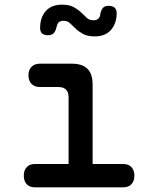

<svg xmlns="http://www.w3.org/2000/svg" viewBox="-20 -803 640 823"><path d="M508 -100Q531 -100 543.5 -86.5Q556 -73 556 -50Q556 -27 543.5 -13.5Q531 0 508 0H130Q107 0 94.5 -13.5Q82 -27 82 -50Q82 -73 94.5 -86.5Q107 -100 130 -100H274V-386Q274 -408 263 -419Q252 -430 230 -430H151Q128 -430 115 -443.5Q102 -457 102 -480Q102 -503 115 -516.5Q128 -530 151 -530H288Q333 -530 355 -508Q377 -486 377 -441V-100ZM222 -686Q218 -668 209.5 -660Q201 -652 186 -652Q168 -652 159.5 -660.5Q151 -669 152 -687Q153 -730 177 -756.5Q201 -783 246 -783Q277 -783 296 -772.5Q315 -762 328 -749.5Q341 -737 352 -726.5Q363 -716 381 -716Q389 -716 394.5 -718.5Q400 -721 403 -724.5Q406 -728 408 -733.5Q410 -739 410 -744Q414 -762 422 -770Q430 -778 445 -778Q463 -778 472 -769.5Q481 -761 480 -743Q479 -701 455 -674Q431 -647 386 -647Q355 -647 336 -657.5Q317 -668 304 -680.5Q291 -693 280 -703.5Q269 -714 251 -714Q244 -714 238.5 -711.5Q233 -709 230 -705.5Q227 -702 225 -696.5Q223 -691 222 -686Z"/></svg>

Font: Maple Mono Normal NL Medium
Style: Regular
Weight: 500
Monospace: yes
Designer: subframe7536
Version: Version 7.000